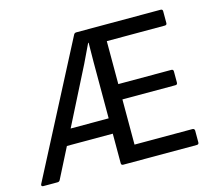

<svg xmlns="http://www.w3.org/2000/svg" viewBox="-95 -776 1024 898"><g transform="rotate(-15 417.0 -327.5)"><path d="M8.8 0Q3.4 0 1.2 -3.4Q-1 -6.8 2 -12.2L332 -647.9Q335.9 -654.8 344.2 -654.8H752Q762.2 -654.8 762.2 -645V-587.9Q762.2 -578.1 752 -578.1H471.2V-370.1H728Q737.8 -370.1 737.8 -359.9V-306.2Q737.8 -295.9 728 -295.9H471.2V-77.1H752Q756.3 -77.1 759.3 -74.2Q762.2 -71.3 762.2 -66.9V-9.8Q762.2 0 752 0H396Q386.2 0 386.2 -9.8V-152.8H164.1L89.8 -6.8Q85.9 0 78.1 0ZM202.1 -227.1H386.2V-500Q386.2 -551.8 387.2 -592.8H384.8Q345.7 -510.7 341.8 -502.9Z"/></g></svg>

Font: Sofia Sans
Style: Regular
Weight: 400
Designer: Botio Nikoltchev, Ani Petrova
Foundry: lettersoup
Version: Version 4.100